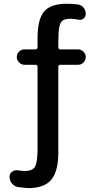

<svg xmlns="http://www.w3.org/2000/svg" viewBox="-20 -760 540 1011"><path d="M74.2 224.6Q55.7 221.7 43 206.5Q30.3 191.4 30.3 169.9Q30.3 154.3 43.9 144Q57.6 133.8 75.2 136.7Q101.6 140.6 108.4 140.6Q150.4 140.6 164.1 118.2Q177.7 95.7 177.7 22.5V-408.2Q177.7 -418.9 166 -418.9H108.4Q92.8 -418.9 80.6 -431.2Q68.4 -443.4 68.4 -460Q68.4 -475.6 80.1 -487.8Q91.8 -500 108.4 -500H166Q177.7 -500 177.7 -510.7V-557.6Q177.7 -659.2 212.4 -699.7Q247.1 -740.2 332 -740.2Q365.2 -740.2 391.6 -736.3Q409.2 -733.4 420.4 -719.2Q431.6 -705.1 431.6 -686.5Q431.6 -671.9 420.4 -662.6Q409.2 -653.3 393.6 -656.2Q370.1 -661.1 355.5 -661.1Q324.2 -661.1 311 -652.8Q297.9 -644.5 292.5 -618.7Q287.1 -592.8 287.1 -533.2V-510.7Q287.1 -500 297.9 -500H391.6Q407.2 -500 419.4 -487.8Q431.6 -475.6 431.6 -460Q431.6 -443.4 419.9 -431.2Q408.2 -418.9 391.6 -418.9H297.9Q287.1 -418.9 287.1 -408.2V42Q287.1 142.6 250 186.5Q212.9 230.5 129.9 230.5Q106.4 229.5 74.2 224.6Z"/></svg>

Font: Rounded-X Mgen+ 1mn medium
Style: Regular
Weight: 500
Designer: [Source Han Sans]
Ryoko NISHIZUKA  (kana & ideographs); Paul D. Hunt (Latin, Greek & Cyrillic); Wenlong ZHANG  (bopomofo
Version: Version 1.059.20150602